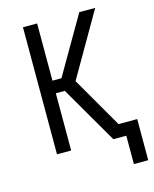

<svg xmlns="http://www.w3.org/2000/svg" viewBox="-131 -822 861 1073"><g transform="rotate(-15 300.0 -285.5)"><path d="M591 164H508V0H433L241 -331H189V0H107V-735H189V-404H241L433 -735H525L313 -368L483 -74H591Z"/></g></svg>

Font: Bmono
Style: Regular
Weight: 400
Monospace: yes
Designer: Belleve Invis
Foundry: Belleve Invis
Version: Version 11.2.2; ttfautohint (v1.8.2)